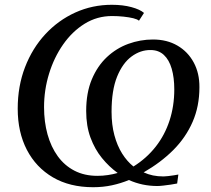

<svg xmlns="http://www.w3.org/2000/svg" viewBox="-20 -771 880 802"><path d="M369 11Q271.5 11 201 -30.2Q130.5 -71.5 92.2 -145.2Q54 -219 54 -317Q54 -411 84.5 -490.2Q115 -569.5 169.2 -628Q223.5 -686.5 294.8 -718.8Q366 -751 447 -751Q493.5 -751 529.2 -741.2Q565 -731.5 581.5 -717L560.5 -684.5Q554 -690.5 536.8 -694.8Q519.5 -699 496 -701.5Q472.5 -704 448 -704Q385.5 -704 333.5 -671.8Q281.5 -639.5 243.5 -585Q205.5 -530.5 184.8 -462.8Q164 -395 164 -323.5Q164 -262 178.5 -209.8Q193 -157.5 221.2 -118.5Q249.5 -79.5 291 -58Q332.5 -36.5 387 -36.5Q409.5 -36.5 431 -39.8Q452.5 -43 471.5 -48.5Q435.5 -74.5 405.8 -111Q376 -147.5 358 -196.2Q340 -245 340 -307.5Q340 -383.5 363.5 -439.5Q387 -495.5 426.5 -532.5Q466 -569.5 516 -587.8Q566 -606 619 -606Q677.5 -606 721.2 -580.5Q765 -555 789.2 -510Q813.5 -465 813 -406.5Q813 -327 784.5 -261.8Q756 -196.5 703.8 -144.2Q651.5 -92 580 -51Q598.5 -42.5 619 -38.2Q639.5 -34 663 -34Q670.5 -34 682.8 -35.5Q695 -37 707 -38.8Q719 -40.5 725 -42L720 -4.5Q709 -2 693.2 0.2Q677.5 2.5 662.2 4.2Q647 6 637.5 6Q606 6 576.2 -0.2Q546.5 -6.5 518.5 -19Q484.5 -5 447.5 3Q410.5 11 369 11ZM537.5 -75.5Q592.5 -110 630.5 -158.5Q668.5 -207 688.2 -267.5Q708 -328 708 -397.5Q708 -447 697.2 -484Q686.5 -521 664.5 -541.5Q642.5 -562 609 -562Q567 -562.5 529.8 -535.2Q492.5 -508 469.2 -451Q446 -394 446 -304Q446 -250 457.8 -206.2Q469.5 -162.5 490.2 -129.5Q511 -96.5 537.5 -75.5Z"/></svg>

Font: Merriweather 60pt
Style: Italic
Weight: 400
Italic angle: -7.8°
Version: Version 2.101